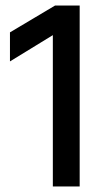

<svg xmlns="http://www.w3.org/2000/svg" viewBox="-20 -674 380 694"><path d="M268 0H171V-547L16 -452V-557L179 -654H268Z"/></svg>

Font: Hind Colombo Medium
Style: Regular
Weight: 500
Designer: Jyotish Sonowal, Aditi Pimprikar
Foundry: Indian Type Foundry
Version: Version 1.000;PS 1.0;hotconv 1.0.86;makeotf.lib2.5.63406; tt